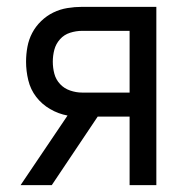

<svg xmlns="http://www.w3.org/2000/svg" viewBox="-20 -540 540 560"><path d="M40 0 177 -203Q150 -208 126 -222Q102 -236 85.5 -257.5Q69 -279 62.5 -306Q56 -333 56 -360Q56 -382 60 -403.5Q64 -425 74 -444Q84 -463 100 -478.5Q116 -494 135.5 -503.5Q155 -513 176.5 -516.5Q198 -520 219 -520H436V0H358V-200H265L131 0ZM358 -270V-450H219Q202 -450 184.5 -444.5Q167 -439 155 -425.5Q143 -412 138.5 -395Q134 -378 134 -360Q134 -342 138.5 -325Q143 -308 155 -295Q167 -282 184.5 -276Q202 -270 219 -270Z"/></svg>

Font: Iosevka Custom
Style: Regular
Weight: 400
Monospace: yes
Designer: Belleve Invis
Foundry: Belleve Invis
Version: Version 32.5.0; ttfautohint (v1.8.4)